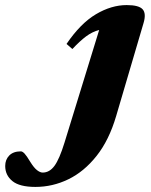

<svg xmlns="http://www.w3.org/2000/svg" viewBox="-250 -471 594 756"><path d="M207.5 -14.5Q179.5 81 130.2 143Q81 205 19 235Q-43 265 -110.5 265Q-173 265 -201.2 242Q-229.5 219 -229.5 182.5Q-229.5 157.5 -213.5 141.2Q-197.5 125 -168 125Q-161.5 125 -153.2 133.8Q-145 142.5 -131 166Q-116.5 189.5 -104.2 199Q-92 208.5 -82 208.5Q-55 208.5 -35.5 182Q-16 155.5 4 90.5L140.5 -353Q113.5 -346 89 -327.8Q64.5 -309.5 35 -278L12 -298Q67 -379 127.8 -415Q188.5 -451 249 -451Q297 -451 311.8 -434.2Q326.5 -417.5 315 -379.5Z"/></svg>

Font: Newsreader Text ExtraBold
Style: Italic
Weight: 800
Italic angle: -17°
Designer: Hugues Gentile
Foundry: Production Type
Version: Version 1.001